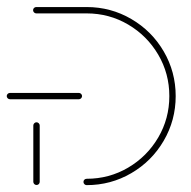

<svg xmlns="http://www.w3.org/2000/svg" viewBox="-20 -539 556 559"><path d="M86.3 -183Q90 -183 92.8 -180.2Q95.6 -177.4 95.6 -173.7V-9.6Q95.6 -5.9 93 -3.1Q90.4 -0.4 86.3 -0.4Q82.6 -0.4 79.8 -3.1Q77 -5.9 77 -9.6V-173.7Q77 -177.4 79.8 -180.2Q82.6 -183 86.3 -183ZM218.9 -259.3Q218.9 -255.6 216.1 -252.8Q213.3 -250 209.6 -250H9.3Q5.2 -250 2.4 -252.8Q-0.4 -255.6 -0.4 -259.3Q-0.4 -263 2.4 -265.7Q5.2 -268.5 9.3 -268.5H209.6Q213.3 -268.5 216.1 -265.7Q218.9 -263 218.9 -259.3ZM223 -9.3Q223 -13.3 225.7 -15.9Q228.5 -18.5 232.2 -18.5Q297.8 -18.5 353 -50.9Q408.1 -83.3 440.6 -138.5Q473 -193.7 473 -259.3Q473 -324.8 440.6 -380Q408.1 -435.2 353 -467.6Q297.8 -500 232.2 -500H85.6Q81.9 -500 79.1 -502.8Q76.3 -505.6 76.3 -509.3Q76.3 -513.3 79.1 -515.9Q81.9 -518.5 85.6 -518.5H232.2Q302.6 -518.5 362.2 -483.7Q421.9 -448.9 456.7 -389.3Q491.5 -329.6 491.5 -259.3Q491.5 -188.9 456.7 -129.3Q421.9 -69.6 362.2 -34.8Q302.6 0 232.2 0Q228.5 0 225.7 -2.8Q223 -5.6 223 -9.3Z"/></svg>

Font: 26F Galaxy Sans Hairline
Style: Regular
Weight: 50
Designer: C₂₉H₂₅N₃O₅
Version: Version 1.100